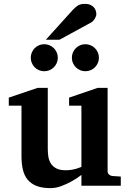

<svg xmlns="http://www.w3.org/2000/svg" viewBox="-20 -949 660 981"><path d="M396 0V-55.2Q371.1 -36.1 344.2 -21.5Q321.3 -8.8 293.5 1.7Q265.6 12.2 237.8 12.2Q195.3 12.2 166.7 1Q138.2 -10.3 121.1 -31.2Q104 -52.2 96.9 -82.5Q89.8 -112.8 89.8 -150.9V-409.2H24.9V-450.2L171.9 -500H224.1V-189.9Q224.1 -171.4 226.6 -151.9Q229 -132.3 238.3 -116.2Q247.6 -100.1 265.9 -89.6Q284.2 -79.1 315.9 -79.1Q331.5 -79.1 345.9 -81.5Q360.4 -84 371.6 -87.4Q384.3 -91.3 396 -96.2V-409.2H333V-450.2L479 -500H529.8V-73.2Q529.8 -64 536.9 -57.4Q543.9 -50.8 553.2 -49.8L597.2 -46.9V0ZM275.4 -653.8Q275.4 -639.6 270 -627.2Q264.6 -614.7 255.1 -605.2Q245.6 -595.7 232.9 -590.3Q220.2 -585 206.1 -585Q191.9 -585 179.2 -590.3Q166.5 -595.7 157.2 -605.2Q147.9 -614.7 142.6 -627.2Q137.2 -639.6 137.2 -653.8Q137.2 -668 142.6 -680.7Q147.9 -693.4 157.2 -702.9Q166.5 -712.4 179.2 -717.8Q191.9 -723.1 206.1 -723.1Q220.2 -723.1 232.9 -717.8Q245.6 -712.4 255.1 -702.9Q264.6 -693.4 270 -680.7Q275.4 -668 275.4 -653.8ZM485.4 -653.8Q485.4 -639.6 480 -627.2Q474.6 -614.7 465.1 -605.2Q455.6 -595.7 442.9 -590.3Q430.2 -585 416 -585Q401.9 -585 389.4 -590.3Q377 -595.7 367.4 -605.2Q357.9 -614.7 352.5 -627.2Q347.2 -639.6 347.2 -653.8Q347.2 -668 352.5 -680.7Q357.9 -693.4 367.4 -702.9Q377 -712.4 389.4 -717.8Q401.9 -723.1 416 -723.1Q430.2 -723.1 442.9 -717.8Q455.6 -712.4 465.1 -702.9Q474.6 -693.4 480 -680.7Q485.4 -668 485.4 -653.8ZM472.2 -876.5Q472.2 -871.6 470 -865.5Q467.8 -859.4 464.4 -853.5Q460.9 -847.7 456.1 -842.5Q451.2 -837.4 446.3 -834.5L284.2 -746.1H214.4L351.1 -897.5Q359.9 -906.7 366.9 -912.8Q374 -918.9 381.1 -922.6Q388.2 -926.3 396 -927.7Q403.8 -929.2 414.1 -929.2Q430.2 -929.2 441.2 -924.3Q452.1 -919.4 459.2 -911.9Q466.3 -904.3 469.2 -894.8Q472.2 -885.3 472.2 -876.5Z"/></svg>

Font: Charis SIL Afr
Style: Bold
Weight: 700
Foundry: SIL International
Version: Version 5.000